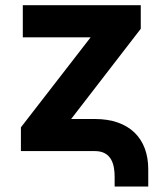

<svg xmlns="http://www.w3.org/2000/svg" viewBox="-20 -565 608 718"><path d="M408.7 95.9V132.5H534.4V67.8C534.4 -47.9 463.1 -120 334.9 -120H246.1L506.4 -457.4V-545.5H65.3V-425.4H318.9L58.2 -88.8V0H334.9C397.7 0 408.7 51.5 408.7 95.9Z"/></svg>

Font: Margiela Sans
Style: Bold
Weight: 700
Designer: Stefan Endress, Andreas Faust
Version: Version 1.100;FEAKit 1.0